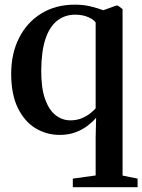

<svg xmlns="http://www.w3.org/2000/svg" viewBox="-20 -568 610 824"><path d="M292.5 235.5V198.5L390.5 185V23L392.5 -62.5Q379 -46.5 357 -29.2Q335 -12 304.8 -0.5Q274.5 11 236.5 11Q179.5 11 132.2 -17.8Q85 -46.5 56.5 -104.8Q28 -163 28 -251.5Q28 -338.5 62 -405.5Q96 -472.5 157.5 -510.2Q219 -548 301 -548Q339 -548 370 -540.2Q401 -532.5 423.5 -524L478 -544H486L506 -529V185.5L570.5 198.5V235.5ZM282 -51.5Q308.5 -51.5 329.5 -60Q350.5 -68.5 366 -80.5Q381.5 -92.5 390.5 -103V-471.5Q382.5 -484 358.5 -494.5Q334.5 -505 302.5 -505Q258.5 -505 225.8 -479.5Q193 -454 175.2 -401.2Q157.5 -348.5 157 -266.5Q156.5 -191 173.2 -143.5Q190 -96 218.5 -73.8Q247 -51.5 282 -51.5Z"/></svg>

Font: Merriweather 72pt SemiBold
Style: Regular
Weight: 600
Version: Version 2.100